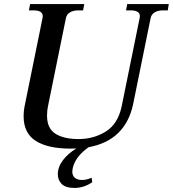

<svg xmlns="http://www.w3.org/2000/svg" viewBox="-20 -720 849 943"><path d="M809 -700 804 -669H780Q756 -669 740 -659.5Q724 -650 720 -632L634 -209Q596 -30 415 3Q349 50 337 107Q335 119 335 122Q335 143 348 153.5Q361 164 383 164Q405 164 430 153L433 175Q392 203 346 203Q302 203 283 183.5Q264 164 264 136Q264 100 289 67Q314 34 355 9Q346 10 328 10Q215 10 155.5 -28Q96 -66 96 -149Q96 -178 103 -209L189 -632Q190 -635 190 -640Q190 -669 145 -669H122L128 -700H394L388 -669H364Q340 -669 324 -659.5Q308 -650 304 -632L216 -200Q211 -178 211 -152Q211 -89 252.5 -63Q294 -37 365 -37Q441 -37 500.5 -74.5Q560 -112 578 -200L666 -632Q667 -635 667 -640Q667 -669 622 -669H599L605 -700Z"/></svg>

Font: Taviraj Medium
Style: Italic
Weight: 500
Italic angle: -12°
Designer: Katatrad Team
Foundry: CadsonDemak
Version: Version 1.001